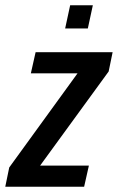

<svg xmlns="http://www.w3.org/2000/svg" viewBox="-42 -708 447 728"><path d="M-22 0 -7 -73 252 -430H75L93 -510H385L370 -437L110 -80H295L277 0ZM205 -600 224 -688H310L291 -600Z"/></svg>

Font: Saira Condensed Medium
Style: Italic
Weight: 500
Width: 3
Italic angle: -12°
Designer: Hector Gatti with collaboration of the Omnibus-Type team
Foundry: Omnibus-Type
Version: Version 1.101